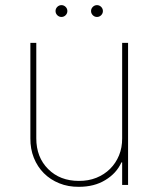

<svg xmlns="http://www.w3.org/2000/svg" viewBox="-20 -710 608 737"><path d="M96.2 0ZM282.7 7.1Q241.8 7.5 207.6 -6.4Q173.3 -20.2 148.4 -45.1Q123.6 -70 109.9 -104.2Q96.2 -138.5 96.6 -179V-545.5H119.3V-179Q119.3 -106.5 164.8 -61.1Q210.2 -15.6 282.7 -15.6Q319.2 -15.3 349.8 -27.5Q380.3 -39.8 402.5 -61.8Q424.7 -83.8 437 -113.8Q449.2 -143.8 448.9 -179V-545.5H471.6V0H448.9V-86.6H446Q427.2 -44.7 384.2 -18.8Q342 7.1 282.7 7.1ZM215.9 -644.9Q206.7 -644.9 199.9 -651.6Q193.2 -658.4 193.2 -667.6Q193.2 -676.8 199.9 -683.6Q206.7 -690.3 215.9 -690.3Q225.1 -690.3 231.9 -683.6Q238.6 -676.8 238.6 -667.6Q238.6 -658.4 231.9 -651.6Q225.1 -644.9 215.9 -644.9ZM352.3 -644.9Q343 -644.9 336.3 -651.6Q329.5 -658.4 329.5 -667.6Q329.5 -676.8 336.3 -683.6Q343 -690.3 352.3 -690.3Q361.5 -690.3 368.3 -683.6Q375 -676.8 375 -667.6Q375 -658.4 368.3 -651.6Q361.5 -644.9 352.3 -644.9Z"/></svg>

Font: Linik Sans Thin
Style: Regular
Weight: 100
Designer: Fonts by Rasmus Andersson / Changes by Cristiano Sobral with parts from Marc Monis
Foundry: rsms
Version: Version 3.020; ttfautohint (v1.6)